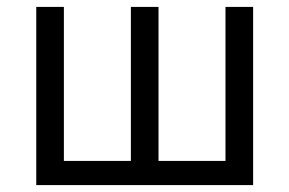

<svg xmlns="http://www.w3.org/2000/svg" viewBox="-20 -536 838 556"><path d="M85 -516V0H713V-516H633V-70H439V-516H359V-70H165V-516Z"/></svg>

Font: Braiins Sans
Style: Regular
Weight: 400
Designer: Mike Abbink, Paul van der Laan, Pieter van Rosmalen, Jiri Chlebus, Lubos Buracinsky
Foundry: Bold Monday, Sudetype
Version: Version 1.000;hotconv 1.0.109;makeotfexe 2.5.65596